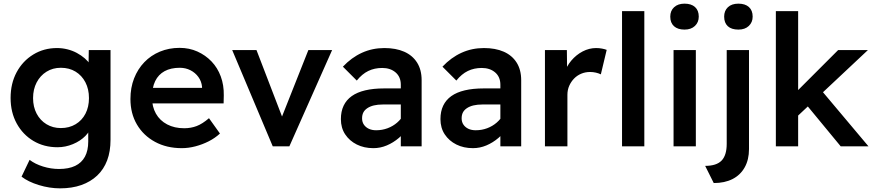

<svg xmlns="http://www.w3.org/2000/svg" viewBox="-20 -801 4783 1051"><path d="M309 230Q251 230 192.5 212Q134 194 98 166L142 74Q172 97 215.5 110.5Q259 124 303 124Q356 124 391.5 107Q427 90 445 56.5Q463 23 463 -26V-123L480 -116Q475 -85 447.5 -57Q420 -29 379 -12Q338 5 295 5Q221 5 163 -29.5Q105 -64 71.5 -125Q38 -186 38 -265Q38 -344 71 -405.5Q104 -467 162 -502.5Q220 -538 292 -538Q321 -538 349 -531Q377 -524 401 -511Q425 -498 443.5 -482Q462 -466 474 -448Q486 -430 489 -414L464 -405L466 -527H585V-36Q585 28 566.5 77Q548 126 512 160Q476 194 425 212Q374 230 309 230ZM313 -100Q359 -100 394 -121Q429 -142 448 -179Q467 -216 467 -264Q467 -313 447.5 -350.5Q428 -388 393.5 -409Q359 -430 313 -430Q269 -430 234.5 -408.5Q200 -387 180.5 -349.5Q161 -312 161 -264Q161 -216 180.5 -179Q200 -142 234.5 -121Q269 -100 313 -100Z M975 10Q892 10 828.5 -24.5Q765 -59 729.5 -119.5Q694 -180 694 -259Q694 -321 714 -372Q734 -423 770 -460.5Q806 -498 855.5 -518.5Q905 -539 963 -539Q1016 -539 1060.5 -519Q1105 -499 1138 -464.5Q1171 -430 1188.5 -382.5Q1206 -335 1205 -279L1204 -235H778L754 -320H1101L1086 -303V-326Q1083 -356 1066 -379.5Q1049 -403 1022.5 -416.5Q996 -430 964 -430Q915 -430 881 -411.5Q847 -393 829.5 -357Q812 -321 812 -268Q812 -217 833.5 -179Q855 -141 895 -120Q935 -99 988 -99Q1025 -99 1056.5 -111Q1088 -123 1124 -154L1184 -70Q1157 -45 1122.5 -27.5Q1088 -10 1050 0Q1012 10 975 10Z M1473 0 1251 -527H1384L1535 -134L1509 -126L1668 -527H1798L1564 0Z M2174 0V-337Q2174 -380 2145.5 -404.5Q2117 -429 2072 -429Q2030 -429 1996 -412.5Q1962 -396 1933 -360L1857 -436Q1904 -486 1961 -512Q2018 -538 2084 -538Q2147 -538 2192.5 -518Q2238 -498 2263 -458.5Q2288 -419 2288 -362V0ZM2024 10Q1973 10 1933 -10Q1893 -30 1869.5 -65.5Q1846 -101 1846 -149Q1846 -191 1861 -222.5Q1876 -254 1905.5 -275Q1935 -296 1979.5 -306.5Q2024 -317 2082 -317H2233L2224 -229H2075Q2048 -229 2027 -224Q2006 -219 1991 -209Q1976 -199 1969 -185.5Q1962 -172 1962 -153Q1962 -133 1972 -118.5Q1982 -104 1999 -96Q2016 -88 2039 -88Q2072 -88 2101.5 -99Q2131 -110 2154 -130Q2177 -150 2190 -175L2215 -107Q2194 -72 2163.5 -46Q2133 -20 2097.5 -5Q2062 10 2024 10Z M2719 0V-337Q2719 -380 2690.5 -404.5Q2662 -429 2617 -429Q2575 -429 2541 -412.5Q2507 -396 2478 -360L2402 -436Q2449 -486 2506 -512Q2563 -538 2629 -538Q2692 -538 2737.5 -518Q2783 -498 2808 -458.5Q2833 -419 2833 -362V0ZM2569 10Q2518 10 2478 -10Q2438 -30 2414.5 -65.5Q2391 -101 2391 -149Q2391 -191 2406 -222.5Q2421 -254 2450.5 -275Q2480 -296 2524.5 -306.5Q2569 -317 2627 -317H2778L2769 -229H2620Q2593 -229 2572 -224Q2551 -219 2536 -209Q2521 -199 2514 -185.5Q2507 -172 2507 -153Q2507 -133 2517 -118.5Q2527 -104 2544 -96Q2561 -88 2584 -88Q2617 -88 2646.5 -99Q2676 -110 2699 -130Q2722 -150 2735 -175L2760 -107Q2739 -72 2708.5 -46Q2678 -20 2642.5 -5Q2607 10 2569 10Z M2963 0V-527H3083L3085 -359L3069 -397Q3080 -437 3107 -469Q3134 -501 3169.5 -519.5Q3205 -538 3243 -538Q3260 -538 3275.5 -535Q3291 -532 3301 -528L3269 -394Q3257 -400 3241.5 -403.5Q3226 -407 3210 -407Q3184 -407 3161.5 -397.5Q3139 -388 3122.5 -371Q3106 -354 3096 -331.5Q3086 -309 3086 -282V0Z M3385 0V-740H3507V0Z M3667 0V-527H3789V0ZM3727 -639Q3690 -639 3669.5 -657.5Q3649 -676 3649 -710Q3649 -742 3670 -761.5Q3691 -781 3727 -781Q3764 -781 3784.5 -762.5Q3805 -744 3805 -710Q3805 -679 3784 -659Q3763 -639 3727 -639Z M3887 201 3840 107Q3902 107 3930 78Q3958 49 3958 -14V-527H4080V15Q4080 73 4056.5 115Q4033 157 3990 179Q3947 201 3887 201ZM4022 -639Q3984 -639 3964 -657.5Q3944 -676 3944 -710Q3944 -742 3964.5 -761.5Q3985 -781 4022 -781Q4059 -781 4079.5 -762.5Q4100 -744 4100 -710Q4100 -679 4079 -659Q4058 -639 4022 -639Z M4341 -161 4318 -277 4568 -527H4731ZM4227 0V-740H4349V0ZM4582 0 4389 -234 4475 -308 4734 0Z"/></svg>

Font: Readex Pro Medium
Style: Regular
Weight: 500
Designer: Bonnie Shaver-Troup, Thomas Jockin
Foundry: Lexend
Version: Version 1.204